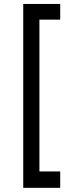

<svg xmlns="http://www.w3.org/2000/svg" viewBox="-20 -736 320 956"><path d="M95.7 -716.3H279.8V-638.2H176.3V117.7H279.8V199.2H95.7Z"/></svg>

Font: Meera Inimai
Style: Regular
Weight: 400
Version: 2.0.0+20160526